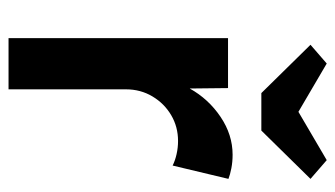

<svg xmlns="http://www.w3.org/2000/svg" viewBox="-192 -612 804 461"><g transform="rotate(90 210.5 -382.0)"><path d="M72 0V-527H192L193 -435Q218 -480 261 -509Q304 -538 352 -538Q369 -538 384.5 -535Q400 -532 410 -528L378 -394Q366 -400 350.5 -403.5Q335 -407 319 -407Q285 -407 257 -390.5Q229 -374 212 -345.5Q195 -317 195 -282V0ZM204 -607 88 -725 133 -764 249 -696 365 -764 410 -725 294 -607Z"/></g></svg>

Font: Readex Pro Medium
Style: Regular
Weight: 500
Designer: Bonnie Shaver-Troup, Thomas Jockin
Foundry: Lexend
Version: Version 1.204; ttfautohint (v1.8.4.7-5d5b)